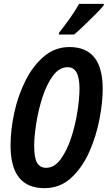

<svg xmlns="http://www.w3.org/2000/svg" viewBox="-20 -970 561 1000"><path d="M366 -790Q383 -804 414 -833.5Q445 -863 475.5 -893.5Q506 -924 520 -942L521 -950H392Q372 -914 345 -876Q318 -838 288 -800L286 -790ZM515 -507Q515 -725 342 -725Q267 -725 209.5 -676.5Q152 -628 113 -550.5Q74 -473 54.5 -383.5Q35 -294 35 -212Q35 10 211 10Q292 10 350 -43Q408 -96 444.5 -178Q481 -260 498 -348.5Q515 -437 515 -507ZM158 -211Q158 -257 168.5 -325.5Q179 -394 200.5 -461.5Q222 -529 255 -574.5Q288 -620 333 -620Q394 -620 394 -509Q394 -457 383 -387Q372 -317 350 -250.5Q328 -184 295.5 -140Q263 -96 220 -96Q189 -96 173.5 -121.5Q158 -147 158 -211Z"/></svg>

Font: Noto Sans Display Condensed
Style: Bold Italic
Weight: 700
Width: 3
Designer: Monotype Design team
Foundry: Monotype Imaging Inc.
Version: 1.000